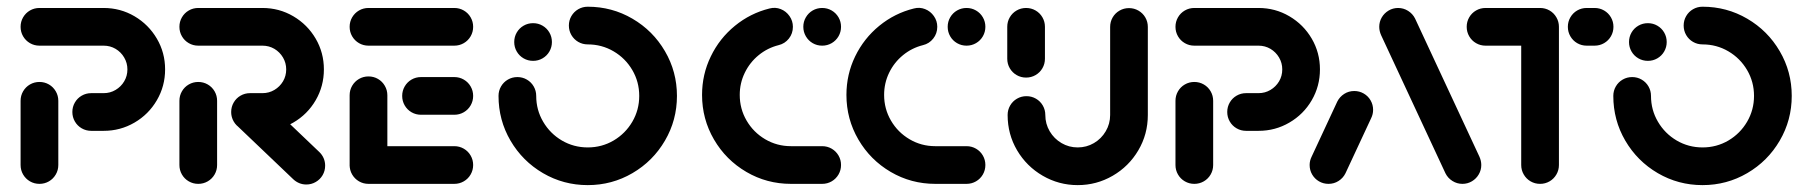

<svg xmlns="http://www.w3.org/2000/svg" viewBox="-20 -542 5339 566"><path d="M96.3 0Q81.1 0 68.3 -7.4Q55.6 -14.8 48.1 -27.6Q40.7 -40.4 40.7 -55.6V-244.8Q40.7 -260 48.1 -272.8Q55.6 -285.6 68.3 -293Q81.1 -300.4 96.3 -300.4Q111.5 -300.4 124.3 -293Q137 -285.6 144.4 -272.8Q151.9 -260 151.9 -244.8V-55.6Q151.9 -40.4 144.4 -27.6Q137 -14.8 124.3 -7.4Q111.5 0 96.3 0ZM193.3 -211.9Q193.3 -227 200.7 -239.8Q208.1 -252.6 220.9 -260Q233.7 -267.4 248.9 -267.4H285.6Q304.8 -267.4 320.7 -276.9Q336.7 -286.3 346.1 -302.2Q355.6 -318.1 355.6 -337.4Q355.6 -356.3 346.1 -372.4Q336.7 -388.5 320.7 -398Q304.8 -407.4 285.6 -407.4H96.3Q81.1 -407.4 68.3 -414.8Q55.6 -422.2 48.1 -435Q40.7 -447.8 40.7 -463Q40.7 -478.1 48.1 -490.9Q55.6 -503.7 68.3 -511.1Q81.1 -518.5 96.3 -518.5H285.6Q334.8 -518.5 376.5 -494.1Q418.1 -469.6 442.4 -428.1Q466.7 -386.7 466.7 -337.4Q466.7 -288.1 442.4 -246.5Q418.1 -204.8 376.5 -180.6Q334.8 -156.3 285.6 -156.3H248.9Q233.7 -156.3 220.9 -163.7Q208.1 -171.1 200.7 -183.9Q193.3 -196.7 193.3 -211.9Z M564.4 0Q549.3 0 536.5 -7.4Q523.7 -14.8 516.3 -27.6Q508.9 -40.4 508.9 -55.6V-244.8Q508.9 -260 516.3 -272.8Q523.7 -285.6 536.5 -293Q549.3 -300.4 564.4 -300.4Q579.6 -300.4 592.4 -293Q605.2 -285.6 612.6 -272.8Q620 -260 620 -244.8V-55.6Q620 -40.4 612.6 -27.6Q605.2 -14.8 592.4 -7.4Q579.6 0 564.4 0ZM938.5 -53.7Q938.5 -38.5 931.1 -25.7Q923.7 -13 910.9 -5.6Q898.1 1.9 883 1.9Q871.9 1.9 862 -2.2Q852.2 -6.3 844.4 -13.7L678.9 -171.5Q670.7 -179.6 666.1 -189.8Q661.5 -200 661.5 -211.9Q661.5 -227 668.9 -239.8Q676.3 -252.6 689.1 -260Q701.9 -267.4 717 -267.4Q727.8 -267.4 737.8 -263.3Q747.8 -259.3 755.2 -252.2L921.5 -93.7Q929.6 -85.9 934.1 -75.6Q938.5 -65.2 938.5 -53.7ZM661.5 -211.9Q661.5 -227 668.9 -239.8Q676.3 -252.6 689.1 -260Q701.9 -267.4 717 -267.4H753.7Q773 -267.4 788.9 -276.9Q804.8 -286.3 814.3 -302.2Q823.7 -318.1 823.7 -337.4Q823.7 -356.3 814.3 -372.4Q804.8 -388.5 788.9 -398Q773 -407.4 753.7 -407.4H564.4Q549.3 -407.4 536.5 -414.8Q523.7 -422.2 516.3 -435Q508.9 -447.8 508.9 -463Q508.9 -478.1 516.3 -490.9Q523.7 -503.7 536.5 -511.1Q549.3 -518.5 564.4 -518.5H753.7Q803 -518.5 844.6 -494.1Q886.3 -469.6 910.6 -428.1Q934.8 -386.7 934.8 -337.4Q934.8 -288.1 910.6 -246.5Q886.3 -204.8 844.6 -180.6Q803 -156.3 753.7 -156.3H717Q701.9 -156.3 689.1 -163.7Q676.3 -171.1 668.9 -183.9Q661.5 -196.7 661.5 -211.9Z M1010.7 -51.9V-261.1Q1010.7 -276.3 1018.1 -289.1Q1025.6 -301.9 1038.3 -309.3Q1051.1 -316.7 1066.3 -316.7Q1081.5 -316.7 1094.3 -309.3Q1107 -301.9 1114.4 -289.1Q1121.9 -276.3 1121.9 -261.1V-51.9ZM1374.8 -55.6Q1374.8 -40.4 1367.4 -27.6Q1360 -14.8 1347.2 -7.4Q1334.4 0 1319.3 0H1066.3Q1051.1 0 1038.3 -7.4Q1025.6 -14.8 1018.1 -27.6Q1010.7 -40.4 1010.7 -55.6Q1010.7 -70.7 1018.1 -83.5Q1025.6 -96.3 1038.3 -103.7Q1051.1 -111.1 1066.3 -111.1H1319.3Q1334.4 -111.1 1347.2 -103.7Q1360 -96.3 1367.4 -83.5Q1374.8 -70.7 1374.8 -55.6ZM1165.6 -259.3Q1165.6 -274.4 1173 -287.2Q1180.4 -300 1193.1 -307.4Q1205.9 -314.8 1221.1 -314.8H1319.3Q1334.4 -314.8 1347.2 -307.4Q1360 -300 1367.4 -287.2Q1374.8 -274.4 1374.8 -259.3Q1374.8 -244.1 1367.4 -231.3Q1360 -218.5 1347.2 -211.1Q1334.4 -203.7 1319.3 -203.7H1221.1Q1205.9 -203.7 1193.1 -211.1Q1180.4 -218.5 1173 -231.3Q1165.6 -244.1 1165.6 -259.3ZM1010.7 -463Q1010.7 -478.1 1018.1 -490.9Q1025.6 -503.7 1038.3 -511.1Q1051.1 -518.5 1066.3 -518.5H1319.3Q1334.4 -518.5 1347.2 -511.1Q1360 -503.7 1367.4 -490.9Q1374.8 -478.1 1374.8 -463Q1374.8 -447.8 1367.4 -435Q1360 -422.2 1347.2 -414.8Q1334.4 -407.4 1319.3 -407.4H1066.3Q1051.1 -407.4 1038.3 -414.8Q1025.6 -422.2 1018.1 -435Q1010.7 -447.8 1010.7 -463Z M1495.9 -418.1Q1495.9 -433.3 1503.3 -446.1Q1510.7 -458.9 1523.5 -466.3Q1536.3 -473.7 1551.5 -473.7Q1566.7 -473.7 1579.4 -466.3Q1592.2 -458.9 1599.6 -446.1Q1607 -433.3 1607 -418.1Q1607 -403 1599.6 -390.2Q1592.2 -377.4 1579.4 -370Q1566.7 -362.6 1551.5 -362.6Q1536.3 -362.6 1523.5 -370Q1510.7 -377.4 1503.3 -390.2Q1495.9 -403 1495.9 -418.1ZM1657 -466.7Q1657 -481.9 1664.4 -494.6Q1671.9 -507.4 1684.6 -514.8Q1697.4 -522.2 1712.6 -522.2Q1784 -522.2 1844.4 -486.9Q1904.9 -451.6 1940.2 -391.1Q1975.6 -330.6 1975.6 -259.3Q1975.6 -187.9 1940.2 -127.4Q1904.9 -66.9 1844.4 -31.6Q1784 3.7 1712.6 3.7Q1641.2 3.7 1580.7 -31.6Q1520.3 -66.9 1484.9 -127.4Q1449.6 -187.9 1449.6 -259.3Q1449.6 -274.4 1457 -287.2Q1464.4 -300 1477.2 -307.4Q1490 -314.8 1505.2 -314.8Q1520.4 -314.8 1533.1 -307.4Q1545.9 -300 1553.3 -287.2Q1560.7 -274.4 1560.7 -259.3Q1560.7 -217.9 1581.2 -183.1Q1601.6 -148.3 1636.4 -127.8Q1671.3 -107.4 1712.7 -107.4Q1754.1 -107.4 1788.9 -127.8Q1823.6 -148.3 1844 -183.1Q1864.4 -218 1864.4 -259.3Q1864.4 -300.7 1844 -335.5Q1823.6 -370.3 1788.8 -390.7Q1754 -411.1 1712.6 -411.1Q1697.4 -411.1 1684.6 -418.5Q1671.9 -425.9 1664.4 -438.7Q1657 -451.5 1657 -466.7Z M2049.6 -262.2Q2049.6 -322.6 2075.4 -375.7Q2101.1 -428.9 2146.5 -465.9Q2191.9 -503 2248.5 -517Q2265.6 -521.5 2281.5 -515.2Q2297.4 -508.9 2307.4 -494.6Q2317.4 -480.4 2317.4 -463Q2317.4 -443.3 2305.6 -428.3Q2293.7 -413.3 2275.2 -408.9Q2242.6 -400.7 2216.5 -379.4Q2190.4 -358.1 2175.6 -327.6Q2160.7 -297 2160.7 -262.2Q2160.7 -221.1 2180.9 -186.5Q2201.1 -151.9 2235.7 -131.5Q2270.4 -111.1 2311.5 -111.1H2403.7Q2418.9 -111.1 2431.7 -103.7Q2444.4 -96.3 2451.9 -83.5Q2459.3 -70.7 2459.3 -55.6Q2459.3 -40.4 2451.9 -27.6Q2444.4 -14.8 2431.7 -7.4Q2418.9 0 2403.7 0H2311.5Q2240.4 0 2180.2 -35.2Q2120 -70.4 2084.8 -130.7Q2049.6 -191.1 2049.6 -262.2ZM2348.1 -463Q2348.1 -478.1 2355.6 -490.9Q2363 -503.7 2375.7 -511.1Q2388.5 -518.5 2403.7 -518.5Q2418.9 -518.5 2431.7 -511.1Q2444.4 -503.7 2451.9 -490.9Q2459.3 -478.1 2459.3 -463Q2459.3 -447.8 2451.9 -435Q2444.4 -422.2 2431.7 -414.8Q2418.9 -407.4 2403.7 -407.4Q2388.5 -407.4 2375.7 -414.8Q2363 -422.2 2355.6 -435Q2348.1 -447.8 2348.1 -463Z M2475.2 -262.2Q2475.2 -322.6 2500.9 -375.7Q2526.7 -428.9 2572 -465.9Q2617.4 -503 2674.1 -517Q2691.1 -521.5 2707 -515.2Q2723 -508.9 2733 -494.6Q2743 -480.4 2743 -463Q2743 -443.3 2731.1 -428.3Q2719.3 -413.3 2700.7 -408.9Q2668.1 -400.7 2642 -379.4Q2615.9 -358.1 2601.1 -327.6Q2586.3 -297 2586.3 -262.2Q2586.3 -221.1 2606.5 -186.5Q2626.7 -151.9 2661.3 -131.5Q2695.9 -111.1 2737 -111.1H2829.3Q2844.4 -111.1 2857.2 -103.7Q2870 -96.3 2877.4 -83.5Q2884.8 -70.7 2884.8 -55.6Q2884.8 -40.4 2877.4 -27.6Q2870 -14.8 2857.2 -7.4Q2844.4 0 2829.3 0H2737Q2665.9 0 2605.7 -35.2Q2545.6 -70.4 2510.4 -130.7Q2475.2 -191.1 2475.2 -262.2ZM2773.7 -463Q2773.7 -478.1 2781.1 -490.9Q2788.5 -503.7 2801.3 -511.1Q2814.1 -518.5 2829.3 -518.5Q2844.4 -518.5 2857.2 -511.1Q2870 -503.7 2877.4 -490.9Q2884.8 -478.1 2884.8 -463Q2884.8 -447.8 2877.4 -435Q2870 -422.2 2857.2 -414.8Q2844.4 -407.4 2829.3 -407.4Q2814.1 -407.4 2801.3 -414.8Q2788.5 -422.2 2781.1 -435Q2773.7 -447.8 2773.7 -463Z M3004.8 -313.3Q2989.6 -313.3 2976.9 -320.7Q2964.1 -328.1 2956.7 -340.9Q2949.3 -353.7 2949.3 -368.9V-463Q2949.3 -478.1 2956.7 -490.9Q2964.1 -503.7 2976.9 -511.1Q2989.6 -518.5 3004.8 -518.5Q3020 -518.5 3032.8 -511.1Q3045.6 -503.7 3053 -490.9Q3060.4 -478.1 3060.4 -463V-368.9Q3060.4 -353.7 3053 -340.9Q3045.6 -328.1 3032.8 -320.7Q3020 -313.3 3004.8 -313.3ZM3308.1 -518.1Q3323.3 -518.1 3336.1 -510.7Q3348.9 -503.3 3356.3 -490.6Q3363.7 -477.8 3363.7 -462.6V-203Q3363.7 -146.3 3335.7 -98.9Q3307.8 -51.5 3260.2 -23.9Q3212.6 3.7 3157 3.7Q3101.5 3.7 3053.9 -23.9Q3006.3 -51.5 2978.3 -98.9Q2950.4 -146.3 2950.4 -203Q2950.4 -218.1 2957.8 -230.9Q2965.2 -243.7 2978 -251.1Q2990.7 -258.5 3005.9 -258.5Q3021.1 -258.5 3033.9 -251.1Q3046.7 -243.7 3054.1 -230.9Q3061.5 -218.1 3061.5 -203Q3061.5 -177 3074.4 -155Q3087.4 -133 3109.3 -120.2Q3131.1 -107.4 3157 -107.4Q3183 -107.4 3204.8 -120.2Q3226.7 -133 3239.6 -155Q3252.6 -177 3252.6 -203V-462.6Q3252.6 -477.8 3260 -490.6Q3267.4 -503.3 3280.2 -510.7Q3293 -518.1 3308.1 -518.1Z M3500.7 0Q3485.6 0 3472.8 -7.4Q3460 -14.8 3452.6 -27.6Q3445.2 -40.4 3445.2 -55.6V-244.8Q3445.2 -260 3452.6 -272.8Q3460 -285.6 3472.8 -293Q3485.6 -300.4 3500.7 -300.4Q3515.9 -300.4 3528.7 -293Q3541.5 -285.6 3548.9 -272.8Q3556.3 -260 3556.3 -244.8V-55.6Q3556.3 -40.4 3548.9 -27.6Q3541.5 -14.8 3528.7 -7.4Q3515.9 0 3500.7 0ZM3597.8 -211.9Q3597.8 -227 3605.2 -239.8Q3612.6 -252.6 3625.4 -260Q3638.1 -267.4 3653.3 -267.4H3690Q3709.3 -267.4 3725.2 -276.9Q3741.1 -286.3 3750.6 -302.2Q3760 -318.1 3760 -337.4Q3760 -356.3 3750.6 -372.4Q3741.1 -388.5 3725.2 -398Q3709.3 -407.4 3690 -407.4H3500.7Q3485.6 -407.4 3472.8 -414.8Q3460 -422.2 3452.6 -435Q3445.2 -447.8 3445.2 -463Q3445.2 -478.1 3452.6 -490.9Q3460 -503.7 3472.8 -511.1Q3485.6 -518.5 3500.7 -518.5H3690Q3739.3 -518.5 3780.9 -494.1Q3822.6 -469.6 3846.9 -428.1Q3871.1 -386.7 3871.1 -337.4Q3871.1 -288.1 3846.9 -246.5Q3822.6 -204.8 3780.9 -180.6Q3739.3 -156.3 3690 -156.3H3653.3Q3638.1 -156.3 3625.4 -163.7Q3612.6 -171.1 3605.2 -183.9Q3597.8 -196.7 3597.8 -211.9Z M3896.3 0Q3881.1 0 3868.3 -7.4Q3855.6 -14.8 3848.1 -27.6Q3840.7 -40.4 3840.7 -55.6Q3840.7 -68.5 3846.7 -80.4L3922.2 -242.6Q3929.3 -256.7 3942.6 -265.2Q3955.9 -273.7 3972.2 -273.7Q3987.4 -273.7 4000.2 -266.3Q4013 -258.9 4020.4 -246.1Q4027.8 -233.3 4027.8 -218.1Q4027.8 -205.2 4021.9 -193.3L3946.3 -31.1Q3939.3 -17 3925.9 -8.5Q3912.6 0 3896.3 0ZM4346.7 -55.6Q4346.7 -40.7 4339.3 -28Q4331.9 -15.2 4319.1 -7.6Q4306.3 0 4291.1 0Q4275.2 0 4261.7 -8.5Q4248.1 -17 4241.1 -31.1L4051.5 -438.1Q4045.9 -450.4 4045.9 -463Q4045.9 -477.8 4053.3 -490.6Q4060.7 -503.3 4073.5 -510.9Q4086.3 -518.5 4101.5 -518.5Q4117.4 -518.5 4130.9 -510Q4144.4 -501.5 4151.5 -487.4L4341.1 -80.4Q4346.7 -68.1 4346.7 -55.6Z M4575.6 -461.5V-55.6Q4575.6 -40.4 4568.1 -27.6Q4560.7 -14.8 4548 -7.4Q4535.2 0 4520 0Q4504.8 0 4492 -7.4Q4479.3 -14.8 4471.9 -27.6Q4464.4 -40.4 4464.4 -55.6V-461.5ZM4303.7 -463Q4303.7 -478.1 4311.1 -490.9Q4318.5 -503.7 4331.3 -511.1Q4344.1 -518.5 4359.3 -518.5H4520Q4535.2 -518.5 4548 -511.1Q4560.7 -503.7 4568.1 -490.9Q4575.6 -478.1 4575.6 -463Q4575.6 -447.8 4568.1 -435Q4560.7 -422.2 4548 -414.8Q4535.2 -407.4 4520 -407.4H4359.3Q4344.1 -407.4 4331.3 -414.8Q4318.5 -422.2 4311.1 -435Q4303.7 -447.8 4303.7 -463ZM4601.9 -463Q4601.9 -478.1 4609.3 -490.9Q4616.7 -503.7 4629.4 -511.1Q4642.2 -518.5 4657.4 -518.5H4680.7Q4695.9 -518.5 4708.7 -511.1Q4721.5 -503.7 4728.9 -490.9Q4736.3 -478.1 4736.3 -463Q4736.3 -447.8 4728.9 -435Q4721.5 -422.2 4708.7 -414.8Q4695.9 -407.4 4680.7 -407.4H4657.4Q4642.2 -407.4 4629.4 -414.8Q4616.7 -422.2 4609.3 -435Q4601.9 -447.8 4601.9 -463Z M4782.2 -418.1Q4782.2 -433.3 4789.6 -446.1Q4797 -458.9 4809.8 -466.3Q4822.6 -473.7 4837.8 -473.7Q4853 -473.7 4865.7 -466.3Q4878.5 -458.9 4885.9 -446.1Q4893.3 -433.3 4893.3 -418.1Q4893.3 -403 4885.9 -390.2Q4878.5 -377.4 4865.7 -370Q4853 -362.6 4837.8 -362.6Q4822.6 -362.6 4809.8 -370Q4797 -377.4 4789.6 -390.2Q4782.2 -403 4782.2 -418.1ZM4943.3 -466.7Q4943.3 -481.9 4950.7 -494.6Q4958.1 -507.4 4970.9 -514.8Q4983.7 -522.2 4998.9 -522.2Q5070.3 -522.2 5130.7 -486.9Q5191.2 -451.6 5226.5 -391.1Q5261.9 -330.6 5261.9 -259.3Q5261.9 -187.9 5226.5 -127.4Q5191.2 -66.9 5130.7 -31.6Q5070.3 3.7 4998.9 3.7Q4927.5 3.7 4867 -31.6Q4806.6 -66.9 4771.2 -127.4Q4735.9 -187.9 4735.9 -259.3Q4735.9 -274.4 4743.3 -287.2Q4750.7 -300 4763.5 -307.4Q4776.3 -314.8 4791.5 -314.8Q4806.7 -314.8 4819.4 -307.4Q4832.2 -300 4839.6 -287.2Q4847 -274.4 4847 -259.3Q4847 -217.9 4867.5 -183.1Q4887.9 -148.3 4922.7 -127.8Q4957.6 -107.4 4999 -107.4Q5040.4 -107.4 5075.2 -127.8Q5109.9 -148.3 5130.3 -183.1Q5150.7 -218 5150.7 -259.3Q5150.7 -300.7 5130.3 -335.5Q5109.9 -370.3 5075.1 -390.7Q5040.3 -411.1 4998.9 -411.1Q4983.7 -411.1 4970.9 -418.5Q4958.1 -425.9 4950.7 -438.7Q4943.3 -451.5 4943.3 -466.7Z"/></svg>

Font: 26F Galaxy Sans
Style: Regular
Weight: 400
Designer: C₂₉H₂₅N₃O₅
Version: Version 1.100;FEAKit 1.0